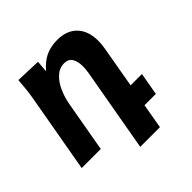

<svg xmlns="http://www.w3.org/2000/svg" viewBox="-214 -710 996 996"><g transform="rotate(-45 284.0 -211.5)"><path d="M58 -555 197 -550 192 -485.5Q225.5 -525.5 262.8 -542.8Q300 -560 347.5 -560Q417.5 -560 456.5 -519.2Q495.5 -478.5 495.5 -406Q495.5 -379.5 490.5 -352.5L450.5 -124H533.5L511.5 0H428.5L404.5 137H260L341 -321Q345.5 -348 345.5 -369Q345.5 -404 332.2 -426.5Q319 -449 287.5 -449Q252.5 -449 225.5 -424Q198.5 -399 181.5 -360.5Q164.5 -322 157 -280L107.5 0H-32.5L44.5 -435.5Q53.5 -486.5 58 -555Z"/></g></svg>

Font: JuliaMono ExtraBold
Style: Italic
Weight: 800
Italic angle: -9°
Monospace: yes
Designer: cormullion
Foundry: corm
Version: Version 0.057; ttfautohint (v1.8.4)